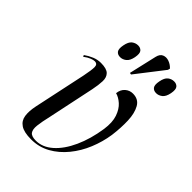

<svg xmlns="http://www.w3.org/2000/svg" viewBox="-236 -905 1018 1018"><g transform="rotate(45 273.0 -396.5)"><path d="M192 10Q139 10 113 -7.5Q87 -25 82.5 -56.5Q78 -88 87 -131L150 -427Q160 -476 160 -499Q160 -522 138 -522Q129 -522 113.5 -516Q98 -510 78 -495L74 -504Q95 -519 119 -529Q143 -539 168 -539Q211 -539 227.5 -522.5Q244 -506 243 -476.5Q242 -447 234 -408L179 -147Q167 -96 163.5 -64.5Q160 -33 171 -18Q182 -3 215 -3Q265 -3 308.5 -41.5Q352 -80 383 -148Q414 -216 427 -303Q435 -359 422 -396.5Q409 -434 385.5 -455Q362 -476 338 -482Q341 -511 359.5 -527.5Q378 -544 403 -544Q445 -544 464 -510.5Q483 -477 485 -424Q487 -371 479 -310Q470 -250 446.5 -193Q423 -136 385.5 -90Q348 -44 299.5 -17Q251 10 192 10ZM324 -608 314 -610 350 -766Q356 -792 373.5 -799.5Q391 -807 411.5 -800Q432 -793 448 -776L445 -764ZM218 -632Q199 -632 189.5 -644.5Q180 -657 186 -688Q192 -720 207.5 -732Q223 -744 242 -744Q260 -744 270 -732Q280 -720 274 -688Q268 -657 252 -644.5Q236 -632 218 -632ZM488 -632Q469 -632 459.5 -644.5Q450 -657 456 -688Q462 -720 477.5 -732Q493 -744 512 -744Q530 -744 540 -732Q550 -720 544 -688Q538 -657 522 -644.5Q506 -632 488 -632Z"/></g></svg>

Font: Noto Serif Display Condensed
Style: Italic
Weight: 400
Width: 3
Italic angle: -12°
Designer: Monotype Design Team
Foundry: Monotype Imaging Inc.
Version: Version 2.009